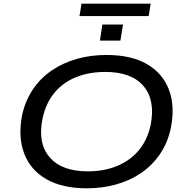

<svg xmlns="http://www.w3.org/2000/svg" viewBox="-20 -1012 1012 1041"><path d="M451 9Q318 9 231.5 -40.5Q145 -90 111 -180Q77 -270 100 -389Q118 -468 159.5 -529Q201 -590 262 -631Q323 -672 397.5 -693Q472 -714 557 -714Q691 -714 776.5 -664.5Q862 -615 896 -525.5Q930 -436 906 -317Q889 -237 847 -176Q805 -115 745 -74Q685 -33 610 -12Q535 9 451 9ZM456 -83Q543 -83 613.5 -111.5Q684 -140 731.5 -196Q779 -252 797 -335Q823 -469 758 -545.5Q693 -622 551 -622Q464 -622 393.5 -594Q323 -566 276 -510Q229 -454 211 -371Q183 -237 248.5 -160Q314 -83 456 -83ZM411 -925 422 -992H797L786 -925ZM522 -792 535 -879H647L633 -792Z"/></svg>

Font: Nunito Sans 10pt Expanded Medium
Style: Italic
Weight: 500
Width: 7
Italic angle: -9°
Designer: Vernon Adams
Foundry: Vernon Adams
Version: Version 3.101;gftools[0.9.27]